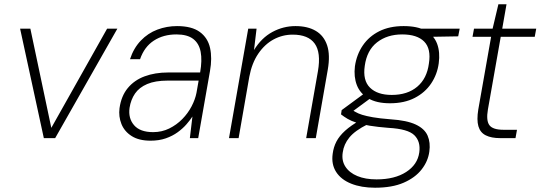

<svg xmlns="http://www.w3.org/2000/svg" viewBox="-20 -646 2528 898"><path d="M185 0 74 -512H122L220 -48L481 -512H529L238 0Z M684 12Q630 12 596 -9.5Q562 -31 548 -66Q534 -101 539 -140Q547 -197 577.5 -234Q608 -271 656.5 -289Q705 -307 766 -307H916Q926 -364 918.5 -403.5Q911 -443 883.5 -464Q856 -485 805 -485Q744 -485 699.5 -456Q655 -427 635 -369H588Q605 -421 638.5 -456Q672 -491 716 -507.5Q760 -524 808 -524Q877 -524 914.5 -496.5Q952 -469 962.5 -421.5Q973 -374 962 -313L907 0H868L880 -101Q869 -84 852 -64.5Q835 -45 811 -27.5Q787 -10 755.5 1Q724 12 684 12ZM696 -28Q737 -28 771.5 -45Q806 -62 832.5 -89Q859 -116 876 -148.5Q893 -181 899 -212L909 -269H764Q706 -269 668.5 -253Q631 -237 611.5 -208.5Q592 -180 586 -142Q579 -93 607 -60.5Q635 -28 696 -28Z M1051 0 1141 -512H1180L1168 -412Q1203 -469 1254 -496.5Q1305 -524 1362 -524Q1419 -524 1457 -501.5Q1495 -479 1510 -434Q1525 -389 1513 -320L1457 0H1412L1467 -313Q1482 -400 1452 -442Q1422 -484 1349 -484Q1301 -484 1259.5 -461.5Q1218 -439 1188 -395Q1158 -351 1146 -287L1096 0Z M1734 232Q1670 232 1622.5 213Q1575 194 1552 158Q1529 122 1536 73Q1540 42 1553.5 16Q1567 -10 1594 -34.5Q1621 -59 1665 -84L1700 -65Q1640 -35 1614 -3Q1588 29 1583 67Q1577 105 1595.5 133.5Q1614 162 1651.5 177.5Q1689 193 1741 193Q1826 193 1879.5 158.5Q1933 124 1941 67Q1948 16 1918 -13.5Q1888 -43 1797 -48Q1746 -52 1709.5 -58Q1673 -64 1648 -72Q1623 -80 1606 -90Q1589 -100 1575 -111L1578 -131L1684 -209L1723 -194L1613 -113L1617 -137Q1630 -130 1642.5 -122.5Q1655 -115 1674 -109Q1693 -103 1724.5 -97.5Q1756 -92 1807 -88Q1883 -83 1924.5 -63.5Q1966 -44 1980 -11.5Q1994 21 1988 63Q1982 108 1952 146.5Q1922 185 1868 208.5Q1814 232 1734 232ZM1804 -163Q1741 -163 1702.5 -186Q1664 -209 1649 -248Q1634 -287 1640 -336Q1648 -391 1677 -433.5Q1706 -476 1754 -500Q1802 -524 1868 -524Q1933 -524 1971.5 -502Q2010 -480 2024.5 -441Q2039 -402 2032 -350Q2025 -298 1996.5 -255.5Q1968 -213 1919.5 -188Q1871 -163 1804 -163ZM1812 -202Q1886 -202 1931.5 -240.5Q1977 -279 1986 -349Q1997 -418 1964 -451.5Q1931 -485 1861 -485Q1791 -485 1743.5 -448Q1696 -411 1686 -338Q1676 -270 1710.5 -236Q1745 -202 1812 -202ZM1948 -473 1939 -512H2130L2123 -476Z M2319 0Q2278 0 2252 -13Q2226 -26 2217.5 -55.5Q2209 -85 2217 -134L2277 -474H2190L2197 -512H2284L2311 -626H2349L2329 -512H2488L2481 -474H2322L2262 -134Q2253 -82 2269 -60.5Q2285 -39 2335 -39H2398L2391 0Z"/></svg>

Font: DM Sans 12pt ExtraLight
Style: Italic
Weight: 250
Italic angle: -10°
Version: Version 4.004;gftools[0.9.30]